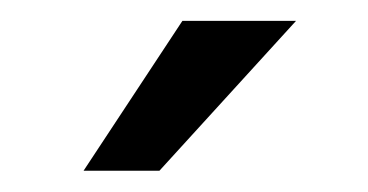

<svg xmlns="http://www.w3.org/2000/svg" viewBox="-20 -770 353 184"><path d="M60.1 -606.4 154.8 -750H263.7L132.8 -606.4Z"/></svg>

Font: Roboto21382017
Style: Regular
Weight: 400
Designer: Christian Robertson
Foundry: Google
Version: Version 2.138; 2017